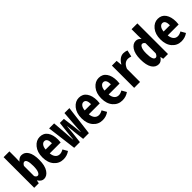

<svg xmlns="http://www.w3.org/2000/svg" viewBox="276 -2091 3425 3425"><g transform="rotate(-45 1988.5 -379.0)"><path d="M288.1 13.7Q226.6 13.7 181.6 -56.6H176.8L166 0H50.8V-772.5H197.3V-606.4L194.3 -515.6Q242.2 -574.2 297.9 -574.2Q377.9 -574.2 422.9 -501Q467.8 -427.7 467.8 -290Q467.8 -142.6 415.5 -64.5Q363.3 13.7 288.1 13.7ZM248 -107.4Q277.3 -107.4 296.9 -151.9Q316.4 -196.3 316.4 -287.1Q316.4 -455.1 255.9 -455.1Q224.6 -455.1 197.3 -405.3V-149.4Q216.8 -107.4 248 -107.4Z M781.2 11.7Q675.8 11.7 606.4 -67.4Q537.1 -146.5 537.1 -281.2Q537.1 -412.1 604 -493.2Q670.9 -574.2 762.7 -574.2Q858.4 -574.2 909.7 -501Q960.9 -427.7 960.9 -306.6Q960.9 -272.5 956.1 -238.3H680.7Q687.5 -170.9 718.8 -135.3Q750 -99.6 799.8 -99.6Q841.8 -99.6 890.6 -127.9L941.4 -39.1Q873 11.7 781.2 11.7ZM677.7 -338.9H836.9Q836.9 -461.9 765.6 -461.9Q731.4 -461.9 707 -429.7Q682.6 -397.5 677.7 -338.9Z M1059.6 0 988.3 -561.5H1114.3L1136.7 -283.2Q1137.7 -264.6 1139.6 -231.9Q1141.6 -199.2 1143.6 -171.9Q1145.5 -144.5 1148.4 -120.1H1152.3Q1155.3 -146.5 1160.2 -201.2Q1165 -255.9 1168 -283.2L1192.4 -495.1H1293.9L1321.3 -283.2Q1325.2 -255.9 1330.6 -201.7Q1335.9 -147.5 1338.9 -120.1H1342.8Q1346.7 -155.3 1353.5 -283.2L1375 -561.5H1500L1429.7 0H1285.2L1261.7 -198.2Q1251 -316.4 1245.1 -359.4H1241.2Q1241.2 -355.5 1235.8 -296.4Q1230.5 -237.3 1226.6 -198.2L1203.1 0Z M1767.6 11.7Q1662.1 11.7 1592.8 -67.4Q1523.4 -146.5 1523.4 -281.2Q1523.4 -412.1 1590.3 -493.2Q1657.2 -574.2 1749 -574.2Q1844.7 -574.2 1896 -501Q1947.3 -427.7 1947.3 -306.6Q1947.3 -272.5 1942.4 -238.3H1667Q1673.8 -170.9 1705.1 -135.3Q1736.3 -99.6 1786.1 -99.6Q1828.1 -99.6 1877 -127.9L1927.7 -39.1Q1859.4 11.7 1767.6 11.7ZM1664.1 -338.9H1823.2Q1823.2 -461.9 1752 -461.9Q1717.8 -461.9 1693.4 -429.7Q1668.9 -397.5 1664.1 -338.9Z M2267.6 11.7Q2162.1 11.7 2092.8 -67.4Q2023.4 -146.5 2023.4 -281.2Q2023.4 -412.1 2090.3 -493.2Q2157.2 -574.2 2249 -574.2Q2344.7 -574.2 2396 -501Q2447.3 -427.7 2447.3 -306.6Q2447.3 -272.5 2442.4 -238.3H2167Q2173.8 -170.9 2205.1 -135.3Q2236.3 -99.6 2286.1 -99.6Q2328.1 -99.6 2377 -127.9L2427.7 -39.1Q2359.4 11.7 2267.6 11.7ZM2164.1 -338.9H2323.2Q2323.2 -461.9 2252 -461.9Q2217.8 -461.9 2193.4 -429.7Q2168.9 -397.5 2164.1 -338.9Z M2572.3 0V-561.5H2691.4L2701.2 -457H2706.1Q2775.4 -574.2 2873 -574.2Q2912.1 -574.2 2960 -556.6L2931.6 -431.6Q2890.6 -446.3 2860.4 -446.3Q2765.6 -446.3 2720.7 -329.1V0Z M3184.6 13.7Q3102.5 13.7 3055.7 -60.5Q3008.8 -134.8 3008.8 -281.2Q3008.8 -421.9 3059.6 -498Q3110.4 -574.2 3184.6 -574.2Q3242.2 -574.2 3282.2 -522.5L3279.3 -611.3V-772.5H3425.8V0H3305.7L3293.9 -57.6H3292Q3245.1 13.7 3184.6 13.7ZM3224.6 -107.4Q3256.8 -107.4 3279.3 -163.1V-419.9Q3257.8 -455.1 3225.6 -455.1Q3198.2 -455.1 3178.2 -411.1Q3158.2 -367.2 3158.2 -281.2Q3158.2 -107.4 3224.6 -107.4Z M3757.8 11.7Q3652.3 11.7 3583 -67.4Q3513.7 -146.5 3513.7 -281.2Q3513.7 -412.1 3580.6 -493.2Q3647.5 -574.2 3739.3 -574.2Q3835 -574.2 3886.2 -501Q3937.5 -427.7 3937.5 -306.6Q3937.5 -272.5 3932.6 -238.3H3657.2Q3664.1 -170.9 3695.3 -135.3Q3726.6 -99.6 3776.4 -99.6Q3818.4 -99.6 3867.2 -127.9L3918 -39.1Q3849.6 11.7 3757.8 11.7ZM3654.3 -338.9H3813.5Q3813.5 -461.9 3742.2 -461.9Q3708 -461.9 3683.6 -429.7Q3659.2 -397.5 3654.3 -338.9Z"/></g></svg>

Font: GenEi Gothic M Regular
Style: Bold
Weight: 700
Designer: o_tamon (Modified); [Source Han Sans]
Ryoko NISHIZUKA  (kana & ideographs); Paul D. Hunt (Latin, Greek & Cyrillic); Wenl
Version: Version 1.1a;Original Version 1.004